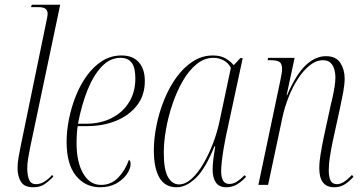

<svg xmlns="http://www.w3.org/2000/svg" viewBox="-20 -780 1533 810"><path d="M120 10Q83 10 68.5 -13Q54 -36 54 -71Q54 -94 59 -120.5Q64 -147 69 -172L178 -701Q181 -716 181 -722Q181 -735 172.5 -742.5Q164 -750 139 -750H111L114 -760H234L107 -157Q102 -132 98.5 -110.5Q95 -89 95 -70Q95 -40 103 -21.5Q111 -3 132 -3Q150 -3 167 -13.5Q184 -24 200 -42L205 -35Q187 -16 168 -3Q149 10 120 10Z M402 10Q340 10 300.5 -38.5Q261 -87 261 -182Q261 -227 271 -277.5Q281 -328 300 -375.5Q319 -423 347 -461.5Q375 -500 411.5 -523Q448 -546 493 -546Q540 -546 565.5 -517.5Q591 -489 591 -438Q591 -378 558 -335.5Q525 -293 470 -270.5Q415 -248 348 -248H308Q306 -241 304.5 -219Q303 -197 303 -177Q303 -96 331 -48Q359 0 406 0Q450 0 479.5 -31.5Q509 -63 524 -106Q527 -104 529 -100Q531 -96 531 -88Q531 -68 515 -45Q499 -22 470.5 -6Q442 10 402 10ZM343 -258Q403 -258 450 -281.5Q497 -305 524 -348Q551 -391 551 -449Q551 -495 535.5 -515.5Q520 -536 488 -536Q444 -536 409 -499Q374 -462 349 -399.5Q324 -337 309 -258Z M725 10Q676 10 652.5 -30.5Q629 -71 629 -146Q629 -195 640 -250Q651 -305 672 -357.5Q693 -410 723.5 -452.5Q754 -495 793 -520.5Q832 -546 878 -546Q910 -546 931 -534Q952 -522 966 -505L994 -535H1004L932 -200Q928 -180 923.5 -153.5Q919 -127 916 -101Q913 -75 913 -58Q913 -4 947 -4Q964 -4 979 -13.5Q994 -23 1012 -41L1018 -34Q1001 -15 980.5 -2.5Q960 10 935 10Q904 10 890.5 -10.5Q877 -31 877 -65Q877 -86 880.5 -112.5Q884 -139 888 -163H885Q846 -67 805.5 -28.5Q765 10 725 10ZM735 -2Q762 -2 788.5 -26Q815 -50 838 -89.5Q861 -129 879.5 -177.5Q898 -226 908 -277L954 -494Q943 -515 923 -525.5Q903 -536 880 -536Q842 -536 809.5 -509.5Q777 -483 751.5 -439Q726 -395 708 -342Q690 -289 680.5 -235.5Q671 -182 671 -136Q671 -63 689 -32.5Q707 -2 735 -2Z M1390 10Q1327 10 1327 -70Q1327 -97 1332.5 -130Q1338 -163 1346 -202L1376 -340Q1379 -351 1383.5 -371.5Q1388 -392 1391.5 -414.5Q1395 -437 1395 -455Q1395 -469 1391 -485.5Q1387 -502 1375.5 -514Q1364 -526 1342 -526Q1314 -526 1287 -504.5Q1260 -483 1237.5 -448.5Q1215 -414 1198 -371.5Q1181 -329 1172 -287L1111 0H1070L1163 -442Q1166 -457 1168 -468.5Q1170 -480 1170 -489Q1170 -510 1160 -518Q1150 -526 1121 -526H1109L1111 -536H1223L1189 -378H1191Q1229 -466 1269.5 -504.5Q1310 -543 1355 -543Q1398 -543 1416 -514.5Q1434 -486 1434 -449Q1434 -424 1428 -391.5Q1422 -359 1415 -327L1384 -185Q1377 -152 1372 -120.5Q1367 -89 1367 -62Q1367 -34 1374.5 -18.5Q1382 -3 1402 -3Q1414 -3 1429 -11.5Q1444 -20 1465 -42L1471 -34Q1449 -10 1430.5 0Q1412 10 1390 10Z"/></svg>

Font: Noto Serif Display Condensed ExtraLight
Style: Italic
Weight: 200
Width: 3
Italic angle: -12°
Designer: Monotype Design Team
Foundry: Monotype Imaging Inc.
Version: Version 2.009